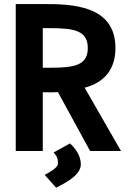

<svg xmlns="http://www.w3.org/2000/svg" viewBox="-20 -730 631 929"><path d="M196.3 116.2 251.5 178.2C294.4 155.8 371.1 119.1 371.1 64.9C371.1 23.9 345.2 -12.2 318.4 -36.1C318.4 -36.1 270.5 -9.3 239.3 7.8C260.3 29.8 260.3 45.9 260.3 62C260.3 82 217.8 104 196.3 116.2ZM187 -402.3V-593.8H221.7C337.9 -593.8 404.8 -582.5 404.8 -497.6C404.8 -412.6 337.9 -402.3 221.7 -402.3ZM416 0.5H565.4L389.6 -305.7C489.7 -332 538.6 -399.4 538.6 -497.6C538.6 -707 323.7 -710.4 187 -710.4H56.2V0.5H187V-283.7C198.2 -283.7 215.8 -283.2 231.4 -283.2C243.2 -283.2 253.9 -283.7 260.3 -284.2Z"/></svg>

Font: Tuffy
Style: Bold
Weight: 700
Designer: Thatcher Ulrich, Karoly Barta, Michael Everson
Version: Version 001.270